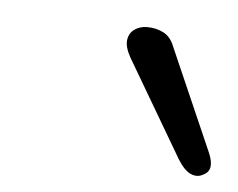

<svg xmlns="http://www.w3.org/2000/svg" viewBox="-30 -1029 320 258"><g transform="rotate(5 130.5 -899.5)"><path d="M252.5 -805Q244.5 -800 235.5 -803.8Q226.5 -807.5 217.5 -822L140.5 -953Q133 -966.5 134.2 -976Q135.5 -985.5 142.8 -990.5Q150 -995.5 159.5 -995.5Q171.5 -995.5 181.5 -990.5Q191.5 -985.5 196.5 -972.5L256.5 -835.5Q267 -812 252.5 -805Z"/></g></svg>

Font: Edu AU VIC WA NT Pre
Style: Regular
Weight: 400
Designer: Tina and Corey Anderson, Eben Sorkin, Mirko Velimirovic
Foundry: Google for Education
Version: Version 1.001